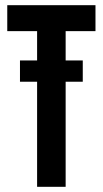

<svg xmlns="http://www.w3.org/2000/svg" viewBox="-20 -720 396 740"><path d="M123 -487V-600H8V-700H348V-600H233V-487H299V-405H233V0H123V-405H57V-487Z"/></svg>

Font: BebasNeueW03-Regular
Style: Regular
Weight: 400
Designer: Ryoichi Tsunekawa
Foundry: Ryoichi Tsunekawa
Version: Version 1.30